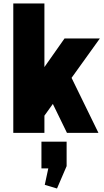

<svg xmlns="http://www.w3.org/2000/svg" viewBox="-20 -760 595 1098"><path d="M91 -173 349 -540H551L220 -79ZM56 -740H234V0H56ZM244 -244 373 -348 543 0H363ZM361 50V190L306 318L236 297L277 106L352 203H217V50Z"/></svg>

Font: Pathway Extreme Condensed ExtraBold
Style: Regular
Weight: 800
Width: 3
Version: Version 1.001;gftools[0.9.26]